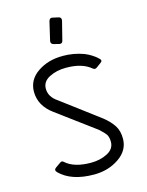

<svg xmlns="http://www.w3.org/2000/svg" viewBox="-123 -902 746 977"><g transform="rotate(-15 250.0 -413.5)"><path d="M208.5 -714.8 231.4 -813Q236.8 -830.6 252.4 -825.7L281.2 -819.3Q296.9 -816.4 293.9 -798.8L269 -700.2Q266.1 -684.6 250 -687.5L221.2 -694.8Q205.6 -699.2 208.5 -714.8ZM250 -624.5Q308.1 -624.5 360.8 -605Q397.9 -590.3 428.2 -562Q441.9 -549.8 426.3 -539.6L402.3 -522Q392.1 -514.6 381.8 -522.9Q335 -562.5 250 -562Q201.2 -562 162.8 -542.5Q124.5 -522.9 124.5 -485.4Q124.5 -441.9 168 -413.1L369.1 -262.2Q402.3 -235.4 420.2 -207.5Q438 -179.7 438 -139.2Q438 -77.1 381.3 -38.6Q324.7 0 250 0Q130.9 0 70.3 -60.1Q55.7 -74.7 72.8 -85.9L96.7 -102.5Q107.9 -111.8 117.2 -101.6Q161.6 -62 250 -62Q298.8 -62 336.7 -81.8Q374.5 -101.6 374.5 -139.2Q374.5 -163.1 365.2 -178.2Q356.9 -190.4 332 -212.9L130.9 -361.8Q62.5 -411.6 62 -485.4Q62 -548.8 117.7 -586.7Q173.3 -624.5 250 -624.5Z"/></g></svg>

Font: GOSTRUS
Style: type_B
Weight: 400
Designer: Юрий и Татьяна Кривогуз
Version: Version 02.00